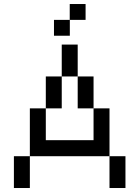

<svg xmlns="http://www.w3.org/2000/svg" viewBox="-20 -944 700 964"><path d="M370.1 -560.1H290V-720.2H370.1ZM449.7 -399.9H370.1V-560.1H449.7ZM129.9 0H49.8V-159.7H129.9ZM609.9 0H529.8V-159.7H609.9ZM290 -399.9H210V-560.1H290ZM449.7 -399.9H529.8V-159.7H129.9V-399.9H210V-240.2H449.7ZM330.6 -764.6H251V-844.2H330.6ZM409.7 -844.2H330.1V-923.8H409.7Z"/></svg>

Font: W95FA
Style: Regular
Weight: 400
Designer: FontsArena.com
Foundry: Alina Sava
Version: Version 1.002;Fontself Maker 3.4.0